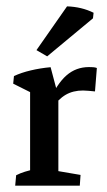

<svg xmlns="http://www.w3.org/2000/svg" viewBox="-20 -584 336 604"><path d="M74.7 -2.9V-315.4L163.6 -290.5V-2.9ZM27.8 0 30.8 -32.7Q44.4 -39.6 58.6 -43.9Q72.8 -48.3 86.9 -51.8L74.7 -12.7V-82H163.6V-12.7L153.3 -47.4L233.4 -33.7L231 0ZM142.6 -242.2 132.8 -261.7Q159.2 -320.8 189.2 -346.9Q219.2 -373 259.8 -373Q266.1 -373 272.9 -372.6Q279.8 -372.1 284.7 -370.1L278.8 -296.4Q269.5 -297.4 259 -298.3Q248.5 -299.3 241.2 -299.3Q210 -299.3 186.8 -285.9Q163.6 -272.5 142.6 -242.2ZM74.7 -249.5V-312L88.9 -287.1L21.5 -320.8L23.9 -344.7Q46.9 -355.5 76.7 -362.5Q106.4 -369.6 139.2 -372.6L160.6 -292ZM128.4 -406.7 94.7 -426.3 190.9 -564Q236.8 -562.5 274.4 -543.9L272.5 -526.4Z"/></svg>

Font: Markazi Text Medium
Style: Regular
Weight: 500
Designer: Borna Izadpanah (Arabic designer), Fiona Ross (Arabic design director) and Florian Runge (Latin designer)
Foundry: Borna Izadpanah and Florian Runge
Version: Version 1.001